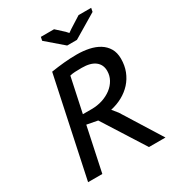

<svg xmlns="http://www.w3.org/2000/svg" viewBox="-202 -984 1015 1107"><g transform="rotate(-30 305.5 -431.0)"><path d="M57.1 0ZM196.3 -655.3Q239.3 -662.1 282.5 -666.3Q325.7 -670.4 368.7 -670.4Q410.6 -670.4 448.7 -662.4Q486.8 -654.3 515.4 -636.7Q543.9 -619.1 560.8 -590.8Q577.6 -562.5 577.6 -522Q577.6 -477.1 563 -439.5Q548.3 -401.9 522 -372.8Q495.6 -343.8 459.7 -324Q423.8 -304.2 381.3 -294.9L410.6 -258.8L572.3 0H462.4L285.6 -278.8L213.9 -292.5L151.9 0H57.1ZM354.5 -589.4Q328.6 -589.4 309.6 -588.4Q290.5 -587.4 275.9 -583.5L227.1 -354.5H285.2Q324.2 -354.5 358.4 -365.7Q392.6 -377 418.2 -396.5Q443.8 -416 458.7 -442.9Q473.6 -469.7 473.6 -501Q473.6 -542.5 443.6 -565.9Q413.6 -589.4 354.5 -589.4ZM411.6 -742.7H346.7L235.4 -838.4L240.2 -861.8H328.1L378.9 -815.4L394 -798.8L416.5 -814.5L491.2 -861.8H575.2L570.3 -837.4Z"/></g></svg>

Font: PT Astra Sans
Style: Italic
Weight: 400
Italic angle: -16°
Designer: A.Korolkova, I. Chaeva
Foundry: ParaType Ltd
Version: Version 1.001; ttfautohint (v1.6)